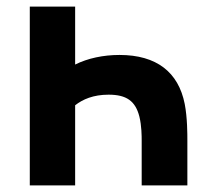

<svg xmlns="http://www.w3.org/2000/svg" viewBox="-20 -560 626 580"><path d="M70 -540V0H207V-242C230 -260 262 -274 308 -274C362 -274 389 -255 401 -208C408 -180 408 -148 408 -135V0H546V-135C546 -155 546 -205 538 -246C519 -342 453 -394 341 -394C292 -394 245 -384 207 -365V-540Z"/></svg>

Font: Manrope ExtraBold
Style: Regular
Weight: 800
Designer: Mikhail Sharanda
Foundry: Mikhail Sharanda
Version: Version 4.505